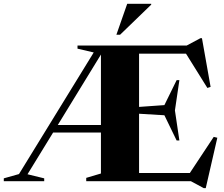

<svg xmlns="http://www.w3.org/2000/svg" viewBox="-44 -955 1179 1012"><path d="M410.5 0V-17.5L488 -40.5V-256.5H236L101 -36.5L189 -15V0H-24V-15L56 -37.5L450 -678.5L364.5 -698.5V-715H940L1012 -753.5H1020.5L1066 -497L1049 -491.5L936.5 -672H689V-391.5L822.5 -401L887 -532.5H901.5L878 -373L901.5 -214.5H887L822.5 -347.5L689 -355.5V-43H956.5L1082.5 -233.5L1101.5 -229L1040.5 36.5H1029.5L962 0ZM260.5 -296H488V-667.5ZM569.5 -772 626.5 -935H753V-930.5L589 -772Z"/></svg>

Font: Newsreader 72pt
Style: Bold
Weight: 700
Designer: Hugues Gentile
Foundry: Production Type
Version: Version 1.003; ttfautohint (v1.8.3)